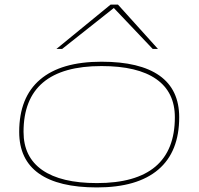

<svg xmlns="http://www.w3.org/2000/svg" viewBox="-20 -810 871 840"><path d="M404 10Q236 10 150 -51Q64 -112 64 -233Q64 -384 155.5 -462Q247 -540 424 -540Q592 -540 678 -479Q764 -418 764 -297Q764 -146 672.5 -68Q581 10 404 10ZM404 -9Q745 -9 745 -297Q745 -407 663.5 -464Q582 -521 424 -521Q83 -521 83 -233Q83 -123 165 -66Q247 -9 404 -9ZM227 -596 464 -790H496L671 -596H648L478 -775L252 -596Z"/></svg>

Font: Georama ExtraExtended Thin
Style: Italic
Weight: 100
Width: 8
Italic angle: -9°
Designer: Jean-Baptiste Levee
Foundry: Production Type
Version: Version 1.000